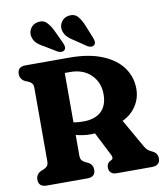

<svg xmlns="http://www.w3.org/2000/svg" viewBox="-99 -1020 954 1101"><g transform="rotate(-10 378.0 -469.0)"><path d="M685.5 -457.5Q685.5 -403 656 -358Q626.5 -313 576 -290L669.5 -126Q678.5 -110 687.5 -102.2Q696.5 -94.5 713 -87Q743.5 -73.5 743.5 -42.5Q743.5 0 695.5 0H491.5Q446 0 446 -42.5Q446 -62 463.5 -75L474.5 -80Q488 -88 477.5 -109L407.5 -246.5Q396 -245.5 384 -245.5Q361 -245.5 339 -248.5Q317 -251.5 297 -257V-137.5Q297 -119 303.8 -110Q310.5 -101 324 -94L341.5 -86.5Q367 -71.5 367 -42.5Q367 0 319.5 0H83.5Q36 0 36 -42.5Q36 -73.5 65 -88L83.5 -95.5Q97 -101.5 103.8 -110.5Q110.5 -119.5 110.5 -137.5V-562.5Q110.5 -580.5 103.8 -589.5Q97 -598.5 83.5 -604.5L65 -612Q36 -626.5 36 -657.5Q36 -700 83.5 -700H338.5Q451 -700 528.5 -668.2Q606 -636.5 645.8 -581.8Q685.5 -527 685.5 -457.5ZM297 -618V-330.5Q311.5 -327.5 326 -326.5Q340.5 -325.5 355 -325.5Q422.5 -325.5 458.8 -360Q495 -394.5 495 -459.5Q495 -528 449.8 -573Q404.5 -618 328 -618ZM462.5 -861.5 492.5 -787Q497 -775 498 -764.8Q499 -754.5 491 -746.5Q483.5 -739.5 472 -740.2Q460.5 -741 450.5 -747.5L383.5 -793Q354 -810.5 340 -828Q326 -845.5 322 -868.5Q320 -893 335 -913.5Q350 -934 378 -937.5Q410.5 -941.5 429.5 -919.5Q448.5 -897.5 462.5 -861.5ZM283.5 -861.5 317.5 -788.5Q322.5 -777 324 -766.8Q325.5 -756.5 318.5 -748Q311 -740.5 299.8 -740.5Q288.5 -740.5 278 -746L209 -788Q178.5 -804 163.2 -820Q148 -836 143.5 -859.5Q139 -883.5 153 -905Q167 -926.5 194 -931.5Q226.5 -938 246.8 -917.5Q267 -897 283.5 -861.5Z"/></g></svg>

Font: Fraunces 72pt SuperSoft
Style: Bold
Weight: 700
Version: Version 1.000;[0bf87f6ff]